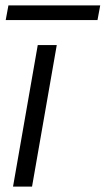

<svg xmlns="http://www.w3.org/2000/svg" viewBox="-20 -687 389 707"><path d="M28 0 119 -521H189L98 0ZM1 -613 11 -667H349L339 -613Z"/></svg>

Font: DM Sans 10pt Light
Style: Italic
Weight: 300
Italic angle: -10°
Version: Version 4.004;gftools[0.9.30]